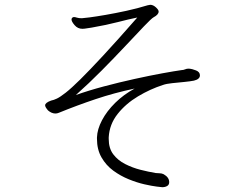

<svg xmlns="http://www.w3.org/2000/svg" viewBox="-20 -749 1040 800"><path d="M767 -463H765Q758 -463 751 -460Q744 -457 737 -457Q708 -453 656 -443.5Q604 -434 540.5 -420Q477 -406 413 -389Q349 -372 296 -353Q350 -401 403.5 -455Q457 -509 502.5 -557.5Q548 -606 579.5 -639Q611 -672 620 -677Q641 -688 641 -701Q641 -708 629.5 -718.5Q618 -729 606 -729Q603 -729 595 -727Q553 -714 507 -704Q461 -694 420.5 -687Q380 -680 353 -676.5Q326 -673 321 -673Q308 -673 300.5 -675.5Q293 -678 288 -678Q286 -678 282 -676Q278 -673 278 -668Q278 -659 291 -644Q304 -629 323 -629Q332 -629 342 -631Q352 -633 362 -634Q425 -645 471 -657Q517 -669 552 -676Q468 -580 410 -517.5Q352 -455 314.5 -418Q277 -381 254 -363Q231 -345 217.5 -338.5Q204 -332 193 -330Q168 -321 168 -310Q168 -303 180 -289Q195 -276 211 -276Q218 -276 225 -279Q301 -310 378.5 -336Q456 -362 541 -380Q495 -355 460 -320.5Q425 -286 405 -248Q385 -210 384 -176V-171Q384 -126 403 -93Q422 -60 452 -38Q482 -16 516.5 -2Q551 12 582 19Q613 26 633.5 28.5Q654 31 656 31Q668 31 676.5 26Q685 21 685 10Q685 -10 662 -23Q654 -27 645.5 -27Q637 -27 629 -28Q599 -33 565.5 -41.5Q532 -50 501.5 -65.5Q471 -81 452 -106Q433 -131 433 -170V-177Q436 -231 470 -274Q504 -317 555 -347.5Q606 -378 659 -395Q673 -400 697.5 -402.5Q722 -405 747.5 -407.5Q773 -410 788 -413Q813 -419 813 -435Q813 -449 797 -455.5Q781 -462 767 -463Z"/></svg>

Font: Klee One
Style: Regular
Weight: 400
Designer: Fontworks Inc.
Foundry: Fontworks Inc.
Version: Version 1.100